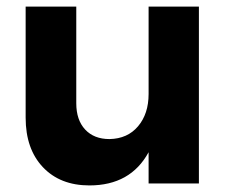

<svg xmlns="http://www.w3.org/2000/svg" viewBox="-20 -558 700 584"><path d="M585 -538V0H432V-95Q377 6 252 6Q163 6 110.5 -49.5Q58 -105 58 -200V-538H212V-244Q212 -193 239 -164Q266 -135 313 -135Q368 -136 400 -174Q432 -212 432 -272V-538Z"/></svg>

Font: Montserrat arm2 SemiBold
Style: Regular
Weight: 600
Designer: Julieta Ulanovsky
Foundry: Julieta Ulanovsky
Version: Version 6.000